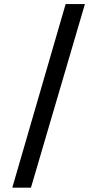

<svg xmlns="http://www.w3.org/2000/svg" viewBox="-20 -708 468 924"><path d="M39.1 195.3 295.9 -688.5H388.7L128.9 195.3Z"/></svg>

Font: Sen SemiBold
Style: Regular
Weight: 600
Designer: Kosal Sen, Philatype
Foundry: Philatype
Version: Version 2.000;gftools[0.9.31]